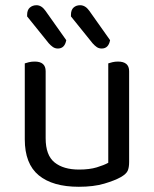

<svg xmlns="http://www.w3.org/2000/svg" viewBox="-20 -703 590 736"><path d="M75 -460Q80 -462 90.5 -464.5Q101 -467 113 -467Q155 -467 155 -430V-173Q155 -108 189 -80.5Q223 -53 283 -53Q323 -53 351 -61.5Q379 -70 395 -79V-460Q400 -462 410.5 -464.5Q421 -467 432 -467Q475 -467 475 -430V-82Q475 -61 469.5 -48.5Q464 -36 443 -24Q420 -11 379.5 1Q339 13 282 13Q182 13 128.5 -31Q75 -75 75 -169ZM84 -640V-646Q84 -665 94.5 -674Q105 -683 120 -683Q139 -683 154 -662L234 -549Q228 -517 202 -517Q191 -517 182.5 -523Q174 -529 167 -537ZM252 -640V-646Q252 -665 262 -674Q272 -683 287 -683Q307 -683 322 -662L402 -549Q396 -517 370 -517Q359 -517 351 -522.5Q343 -528 335 -537Z"/></svg>

Font: Baloo 2 Latin
Style: Regular
Weight: 400
Designer: Sarang Kulkarni and Ek Type
Foundry: Ek Type
Version: Version 1.001